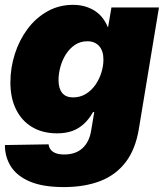

<svg xmlns="http://www.w3.org/2000/svg" viewBox="-21 -553 670 785"><path d="M240.2 211.9Q154.3 211.9 101.1 189.2Q47.9 166.5 23.4 127.4Q-1 88.4 -1 40L177.7 37.1Q179.2 49.8 186.5 59.1Q193.8 68.4 207.5 73.5Q221.2 78.6 241.7 78.6Q288.1 78.6 316.2 53Q344.2 27.3 351.6 -18.6L364.3 -94.7H359.4Q342.8 -65.4 321.3 -45.9Q299.8 -26.4 273.2 -17.1Q246.6 -7.8 212.4 -7.8Q153.8 -7.8 110.8 -33.2Q67.9 -58.6 44.7 -105.5Q21.5 -152.3 21.5 -215.8Q21.5 -275.4 39.6 -332Q57.6 -388.7 91.3 -434.1Q125 -479.5 172.4 -506.3Q219.7 -533.2 277.8 -533.2Q305.7 -533.2 328.6 -526.1Q351.6 -519 369.4 -506.8Q387.2 -494.6 399.7 -477.8Q412.1 -460.9 419.9 -441.9H420.9L434.6 -522.5H628.9L546.9 -26.9Q533.2 57.1 492.9 109.9Q452.6 162.6 388.7 187.3Q324.7 211.9 240.2 211.9ZM277.8 -154.8Q306.6 -154.8 329.6 -168.7Q352.5 -182.6 368.7 -205.6Q384.8 -228.5 393.3 -255.9Q401.9 -283.2 401.9 -309.6Q401.9 -345.2 384.3 -364.7Q366.7 -384.3 336.4 -384.3Q307.6 -384.3 285.6 -369.6Q263.7 -355 248.5 -331.1Q233.4 -307.1 225.8 -279.3Q218.3 -251.5 218.3 -225.1Q218.3 -191.4 233.2 -173.1Q248 -154.8 277.8 -154.8Z"/></svg>

Font: Inter 28pt Black
Style: Italic
Weight: 900
Italic angle: -9.3988°
Designer: Rasmus Andersson
Foundry: rsms
Version: Version 4.001;git-66647c0bb